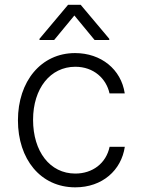

<svg xmlns="http://www.w3.org/2000/svg" viewBox="-20 -776 596 807"><path d="M296.5 11.4C410.2 11.4 490.1 -60.4 504.6 -159.1H440.7C426.1 -89.5 369 -46.5 296.5 -46.5C189.6 -46.5 119 -139.6 119 -272.4C119 -404.5 191.8 -495.4 296.5 -495.4C374.3 -495.4 426.8 -445.3 440.3 -383.5H504.3C489.3 -484.7 404.8 -552.9 295.5 -552.9C152.7 -552.9 55.4 -434.3 55.4 -270.2C55.4 -107.6 149.9 11.4 296.5 11.4ZM207.7 -608 292.6 -710.9 377.5 -608H439.3V-612.9L319.2 -755.7H266L146 -612.9V-608Z"/></svg>

Font: Karasuma Gothic
Style: Light
Weight: 300
Designer: Rasmus Andersson / Ryoko Nishizuka
Foundry: rsms
Version: Version 1.00